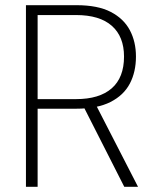

<svg xmlns="http://www.w3.org/2000/svg" viewBox="-20 -720 606 740"><path d="M80 0V-700H275Q357 -700 407 -674Q457 -648 480.5 -603.5Q504 -559 504 -502Q504 -443 480.5 -398Q457 -353 406 -327Q355 -301 273 -301H125V0ZM459 0 297 -319H348L512 0ZM125 -338H273Q363 -338 410.5 -379.5Q458 -421 458 -502Q458 -579 411 -620.5Q364 -662 273 -662H125Z"/></svg>

Font: DM Sans 11pt ExtraLight
Style: Regular
Weight: 250
Version: Version 4.004;gftools[0.9.30]